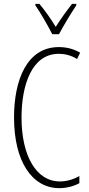

<svg xmlns="http://www.w3.org/2000/svg" viewBox="-20 -969 461 999"><path d="M252 -791H287C312 -838 348 -898 377 -941V-949H355C321 -905 297 -872 270 -829C245 -871 211 -918 185 -949H164V-941C188 -907 227 -840 252 -791ZM286 -689C315 -689 349 -682 381 -662L397 -695C362 -715 326 -724 286 -724C119 -724 53 -551 53 -358C53 -130 146 10 289 10C328 10 366 -1 393 -16V-53C370 -40 335 -25 291 -25C169 -25 92 -158 92 -357C92 -526 145 -689 286 -689Z"/></svg>

Font: Noto Sans Lao UI ExtCond ExtLt
Style: Regular
Weight: 200
Width: 2
Designer: Monotype Design Team
Foundry: Monotype Imaging Inc.
Version: Version 2.000